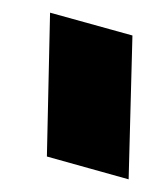

<svg xmlns="http://www.w3.org/2000/svg" viewBox="-20 -720 259 303"><path d="M183 -437 54 -473 59 -700 189 -664Z"/></svg>

Font: Blaka Ink
Style: Regular
Weight: 400
Designer: Mohamed Gaber
Foundry: Kief Type Foundry
Version: Version 1.003; ttfautohint (v1.8.4.7-5d5b)